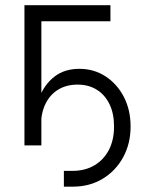

<svg xmlns="http://www.w3.org/2000/svg" viewBox="-20 -549 557 725"><path d="M221.2 155.8V96.2H253.9Q300.8 96.2 335.9 75.7Q371.1 55.2 390.9 17.6Q410.6 -20 410.6 -71.3Q410.6 -120.6 393.3 -156Q376 -191.4 345.2 -210.4Q314.5 -229.5 272.5 -229.5Q231 -229.5 200 -210.7Q168.9 -191.9 151.9 -157.2Q134.8 -122.6 134.8 -75.2H110.4Q110.4 -133.3 129.2 -181.9Q147.9 -230.5 185.8 -259.8Q223.6 -289.1 279.8 -289.1Q335 -289.1 378.7 -260.5Q422.4 -231.9 447.8 -182.9Q473.1 -133.8 473.1 -71.3Q473.1 -6.3 444.8 45.2Q416.5 96.7 367.4 126.2Q318.4 155.8 255.4 155.8ZM397 -529.3V-468.8H136.2V0H72.3V-529.3Z"/></svg>

Font: Inter 24pt Light
Style: Regular
Weight: 300
Designer: Rasmus Andersson
Foundry: rsms
Version: Version 4.001;git-66647c0bb